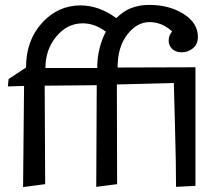

<svg xmlns="http://www.w3.org/2000/svg" viewBox="-20 -757 902 782"><path d="M74 5 78 -407 12 -405 15 -435 86 -482Q86 -592 151 -663.5Q216 -735 308 -735Q383 -735 454 -683Q505 -737 587.5 -737Q670 -737 728 -700Q786 -663 786 -607Q786 -577 766 -560.5Q746 -544 720.5 -544Q695 -544 681 -558Q667 -572 667 -592Q667 -612 681 -629Q640 -667 589 -667Q538 -667 498.5 -616.5Q459 -566 459 -482L776 -483V0L697 4Q697 -93 693 -231.5Q689 -370 688 -419L456 -413L457 -7L372 4L374 -410L162 -408L164 -7ZM411 -628Q366 -662 317 -662Q254 -662 209.5 -608.5Q165 -555 165 -480H376Q376 -560 411 -628Z"/></svg>

Font: Fresca
Style: Regular
Weight: 400
Designer: Iván Moreno
Foundry: Fontstage
Version: Version 1.001